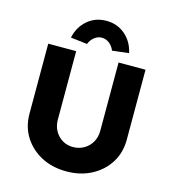

<svg xmlns="http://www.w3.org/2000/svg" viewBox="-131 -1029 1028 1142"><g transform="rotate(15 382.5 -457.5)"><path d="M383 6Q296 6 228.5 -29.5Q161 -65 122 -127Q83 -189 83 -269V-700H255V-278Q255 -240 272 -209.5Q289 -179 318 -161.5Q347 -144 383 -144Q420 -144 450.5 -161.5Q481 -179 498.5 -209.5Q516 -240 516 -278V-700H682V-269Q682 -189 643 -127Q604 -65 536.5 -29.5Q469 6 383 6ZM306 -758 204 -770Q218 -837 266.5 -879Q315 -921 383 -921Q451 -921 499.5 -879Q548 -837 562 -770L460 -758Q450 -784 429 -800.5Q408 -817 383 -817Q358 -817 337 -800.5Q316 -784 306 -758Z"/></g></svg>

Font: Lexend
Style: Bold
Weight: 700
Designer: Bonnie Shaver-Troup, Thomas Jockin
Foundry: Lexend
Version: Version 1.007; ttfautohint (v1.8.3)